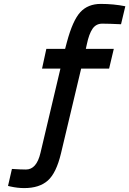

<svg xmlns="http://www.w3.org/2000/svg" viewBox="-20 -719 661 982"><path d="M104 243Q70 243 34 235L21 232L41 145Q86 148 113 148Q167 148 187 63L289 -368H195L217 -469H313L322 -503Q352 -615 391 -657Q430 -699 495.5 -699Q561 -699 621 -687L599 -595Q535 -598 503 -598Q471 -598 453 -571.5Q435 -545 424 -492L419 -469H562L538 -368H395L292 65Q268 166 224.5 204.5Q181 243 104 243Z"/></svg>

Font: Titillium Web
Style: SemiBold Italic
Weight: 600
Italic angle: -13°
Version: Version 1.001;PS 57.000;hotconv 1.0.70;makeotf.lib2.5.55311